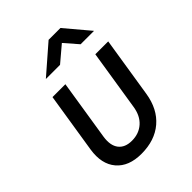

<svg xmlns="http://www.w3.org/2000/svg" viewBox="-221 -909 1043 1043"><g transform="rotate(-45 300.0 -387.5)"><path d="M253 10Q156 10 107.5 -47Q59 -104 74 -202L129 -550H228L173 -202Q164 -142 189 -109.5Q214 -77 267 -77Q321 -77 357.5 -109.5Q394 -142 403 -202L458 -550H557L502 -202Q486 -101 421 -45.5Q356 10 253 10ZM173 -645 334 -785H425L543 -645H440L373 -722L282 -645Z"/></g></svg>

Font: JetBrains Mono NL Medium
Style: Italic
Weight: 500
Italic angle: -9°
Monospace: yes
Designer: Philipp Nurullin, Konstantin Bulenkov
Foundry: JetBrains
Version: Version 2.305; ttfautohint (v1.8.4.7-5d5b)